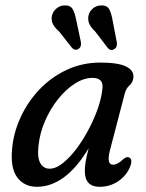

<svg xmlns="http://www.w3.org/2000/svg" viewBox="-20 -692 548 721"><path d="M393 -128Q378.5 -73.5 405 -73.5Q421 -73.5 442.5 -94Q455.5 -105 464 -101Q480.5 -95 467.5 -63Q453 -30.5 422.5 -10.5Q392 9.5 354 9.5Q298.5 9.5 298.5 -50Q298.5 -65.5 301.5 -84.2Q304.5 -103 313 -135.5Q269.5 -62.5 220.5 -26.5Q171.5 9.5 119 9.5Q71.5 9.5 45 -25.5Q18.5 -60.5 25.5 -133Q30.5 -192.5 56.8 -250.2Q83 -308 127 -354.8Q171 -401.5 229.5 -429.2Q288 -457 357 -457Q423 -457 453 -442.5Q483 -428 481 -401.5Q479 -382 466.5 -371.5Q454 -361 448.5 -341ZM124.5 -144.5Q119.5 -100 131.5 -79.2Q143.5 -58.5 166 -58.5Q190 -58.5 216.5 -79.8Q243 -101 268.5 -135.2Q294 -169.5 315.2 -210.5Q336.5 -251.5 349.8 -291.8Q363 -332 365 -364.5Q367 -399.5 327 -399.5Q294.5 -399.5 261 -378Q227.5 -356.5 198.2 -320Q169 -283.5 149.2 -238Q129.5 -192.5 124.5 -144.5ZM403 -614.5 418.5 -534Q421.5 -515.5 410 -508Q396.5 -499 385.5 -511L338 -573Q322.5 -588 316.2 -600.5Q310 -613 311.5 -628.5Q313.5 -646 326.5 -658.2Q339.5 -670.5 357 -671.5Q382 -673 390.2 -657.2Q398.5 -641.5 403 -614.5ZM266.5 -615.5 283.5 -535.5Q285 -527.5 283.5 -520.5Q282 -513.5 275.5 -509Q263 -500 251 -511.5L202.5 -573Q187 -587 180 -599.2Q173 -611.5 174 -627Q176 -644.5 188.8 -657.2Q201.5 -670 219 -671.5Q244 -673.5 252.8 -657.8Q261.5 -642 266.5 -615.5Z"/></svg>

Font: Fraunces 72pt S100
Style: Italic
Weight: 400
Italic angle: -16°
Version: Version 1.000; ttfautohint (v1.8.3)